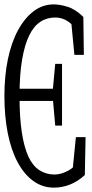

<svg xmlns="http://www.w3.org/2000/svg" viewBox="-27 -775 423 880"><path d="M220.2 85Q167.5 85 125.5 54.4Q83.5 23.9 53.7 -31.7Q23.9 -87.4 8.5 -165Q-6.8 -242.7 -6.8 -335Q-6.8 -425.8 9 -502.9Q24.9 -580.1 55.4 -636.2Q85.9 -692.4 127.2 -723.6Q168.5 -754.9 219.2 -754.9Q247.6 -754.9 283.4 -743.7Q319.3 -732.4 355 -697.3L357.4 -523.4H314L296.9 -700.7L339.8 -681.6V-616.7Q310.1 -660.6 283.4 -677.7Q256.8 -694.8 226.6 -694.8Q187.5 -694.8 157.5 -674.8Q127.4 -654.8 106.7 -612.3Q85.9 -569.8 74.2 -501.2Q62.5 -432.6 62.5 -335Q62.5 -236.8 73 -168.5Q83.5 -100.1 103 -57.6Q122.6 -15.1 153.3 4.9Q184.1 24.9 223.1 24.9Q252.4 24.9 284.9 7.6Q317.4 -9.8 347.7 -51.8V13.2L303.2 30.8L320.8 -146.5H365.2L361.8 27.3Q329.1 57.1 293.5 71Q257.8 85 220.2 85ZM43.5 -312.5V-368.2H237.3V-312.5ZM226.1 -199.2 214.4 -332.5V-356.4L226.1 -482.4H257.3V-199.2Z"/></svg>

Font: Scarab Serif
Style: Condensed
Weight: 400
Designer: John Roberts
Foundry: Scarab
Version: 1.0